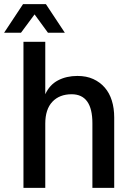

<svg xmlns="http://www.w3.org/2000/svg" viewBox="-39 -913 650 933"><path d="M75 0V-710H181V-455Q202 -501 243 -522.5Q284 -544 337 -544Q381 -544 414 -529Q447 -514 470 -487.5Q493 -461 504.5 -424Q516 -387 516 -342V0H410V-314Q410 -455 309 -455Q250 -455 215.5 -418.5Q181 -382 181 -312V0ZM-19 -754 73 -893H184L276 -754H194L129 -843L63 -754Z"/></svg>

Font: Geist Med
Style: Regular
Weight: 400
Designer: Basement.studio, Andrés Briganti, Mateo Zaragoza
Foundry: Basement.studio, Vercel, Andrés Briganti, Guido Ferreyra, Mateo Zaragoza
Version: Version 1.401